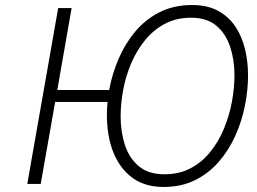

<svg xmlns="http://www.w3.org/2000/svg" viewBox="-20 -732 1024 764"><path d="M631 12Q547.5 12 494.8 -34Q442 -80 420.5 -156.8Q399 -233.5 408 -326.5H199.5L142 0H88.5L211.5 -700H265L208 -374H414.5Q426 -437.5 451.8 -497.8Q477.5 -558 518.2 -606.5Q559 -655 615.2 -683.5Q671.5 -712 744.5 -712Q805.5 -712 848 -688.8Q890.5 -665.5 916.8 -626Q943 -586.5 955 -536.5Q967 -486.5 967 -433Q967 -373.5 954.5 -311Q942 -248.5 916 -191Q890 -133.5 850.2 -87.8Q810.5 -42 755.8 -15Q701 12 631 12ZM634.5 -38.5Q693 -38.5 738.5 -62.5Q784 -86.5 817 -127.8Q850 -169 871.2 -220.2Q892.5 -271.5 902.8 -326.8Q913 -382 913 -433.5Q913 -492.5 896.2 -544.5Q879.5 -596.5 841.8 -629Q804 -661.5 740.5 -661.5Q681.5 -661.5 636 -637.2Q590.5 -613 557.2 -572.2Q524 -531.5 502.2 -480.5Q480.5 -429.5 470.2 -374.5Q460 -319.5 460 -268.5Q460 -207.5 477 -155.2Q494 -103 532.2 -70.8Q570.5 -38.5 634.5 -38.5Z"/></svg>

Font: Overpass ExtraLight
Style: Italic
Weight: 250
Italic angle: -10°
Designer: Delve Withrington, Dave Bailey, Thomas Jockin
Foundry: Delve Fonts LLC
Version: Version 4.000